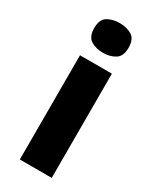

<svg xmlns="http://www.w3.org/2000/svg" viewBox="-198 -821 710 876"><g transform="rotate(30 157.0 -383.5)"><path d="M241 -549V0H73V-549ZM158 -767Q194 -767 221 -751Q248 -735 248 -689Q248 -644 221 -627.5Q194 -611 158 -611Q120 -611 93.5 -627.5Q67 -644 67 -689Q67 -735 93.5 -751Q120 -767 158 -767Z"/></g></svg>

Font: Noto Sans Thai ExtraBold
Style: Regular
Weight: 800
Version: Version 2.001